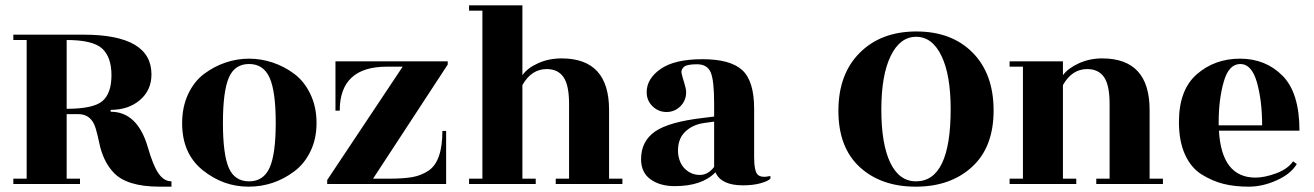

<svg xmlns="http://www.w3.org/2000/svg" viewBox="-20 -690 4926 720"><path d="M230 -540V-282Q330 -282 364 -311Q398 -340 398 -408Q398 -476 363 -508Q328 -540 230 -540ZM623 10H579Q454 10 405 -44Q366 -86 352 -155Q346 -184 339 -208Q323 -262 274 -262H230V-20H280V0H30V-20H80V-540H30V-560H293Q548 -560 548 -411Q548 -352 505 -315Q462 -278 395 -278V-271Q495 -271 534 -139Q554 -69 574.5 -39.5Q595 -10 623 -10Z M838 -60.5Q860 -10 914 -10Q968 -10 991 -61Q1014 -112 1014 -229.5Q1014 -347 991 -398.5Q968 -450 914 -450Q860 -450 838 -398.5Q816 -347 816 -229Q816 -111 838 -60.5ZM663 -228Q663 -289 685.5 -337Q708 -385 745.5 -413Q783 -441 826 -455.5Q869 -470 914 -470Q959 -470 1002.5 -455.5Q1046 -441 1083.5 -413Q1121 -385 1144 -337Q1167 -289 1167 -229Q1167 -169 1144 -122Q1121 -75 1083 -47Q1007 10 912 10Q817 10 740 -52Q663 -114 663 -228Z M1207 0V-15L1490 -440H1431Q1254 -440 1254 -275H1238V-460H1659V-448L1379 -20H1440Q1494 -20 1527 -26Q1560 -32 1587 -50Q1639 -85 1639 -199H1653V0Z M2264 -20H2314V0H2064V-20H2114V-300Q2114 -371 2093 -401Q2072 -431 2030 -431Q1973 -431 1939 -371V-20H1989V0H1739V-20H1789V-650H1739V-670H1939V-408Q1958 -435 1998 -453Q2038 -471 2086 -471Q2264 -471 2264 -278Z M2766 5Q2684 5 2663 -44Q2613 8 2510 8Q2455 8 2419.5 -17.5Q2384 -43 2384 -93Q2384 -160 2436 -196.5Q2488 -233 2618 -248L2658 -253V-302Q2658 -389 2645 -419Q2632 -449 2593.5 -449Q2555 -449 2544 -438.5Q2533 -428 2536 -414.5Q2539 -401 2546 -379Q2553 -357 2553 -344Q2553 -313 2531.5 -291.5Q2510 -270 2479.5 -270Q2449 -270 2427 -291.5Q2405 -313 2405 -344Q2405 -395 2457.5 -431.5Q2510 -468 2614.5 -468Q2719 -468 2763.5 -427Q2808 -386 2808 -282V-102Q2808 -49 2821 -35.5Q2834 -22 2869 -30V-20Q2859 -10 2831 -2.5Q2803 5 2766 5ZM2658 -64V-234L2622 -229Q2576 -223 2547.5 -194Q2519 -165 2523 -113Q2528 -75 2551 -54.5Q2574 -34 2604.5 -34Q2635 -34 2658 -64Z M3415 -10Q3545 -10 3545 -281Q3545 -409 3510.5 -480.5Q3476 -552 3415.5 -552Q3355 -552 3320 -480Q3285 -408 3285 -279Q3285 -150 3318.5 -80Q3352 -10 3415 -10ZM3706 -275.5Q3706 -138 3625 -64Q3544 10 3414 10Q3284 10 3204 -63.5Q3124 -137 3124 -274.5Q3124 -412 3204 -492Q3284 -572 3416.5 -572Q3549 -572 3627.5 -492.5Q3706 -413 3706 -275.5Z M4291 -20H4341V0H4091V-20H4141V-300Q4141 -371 4120 -401Q4099 -431 4057 -431Q4000 -431 3966 -371V-20H4016V0H3766V-20H3816V-440H3766V-460H3966V-408Q3985 -434 4025.5 -452.5Q4066 -471 4113 -471Q4291 -471 4291 -278Z M4853 -200H4551Q4561 -24 4688 -24Q4722 -24 4765.5 -40Q4809 -56 4829 -85L4843 -75Q4821 -38 4768 -14Q4715 10 4662.5 10Q4610 10 4568 -0.5Q4526 -11 4486 -36Q4446 -61 4423.5 -111Q4401 -161 4401 -232Q4401 -353 4468 -411.5Q4535 -470 4630.5 -470Q4726 -470 4789.5 -406Q4853 -342 4853 -200ZM4550 -220H4713Q4713 -312 4693.5 -381Q4674 -450 4631 -450Q4588 -450 4569 -383.5Q4550 -317 4550 -231Z"/></svg>

Font: Rozha One
Style: Regular
Weight: 400
Designer: Tim Donaldson, Indian Type Foundry
Foundry: Indian Type Foundry
Version: Version 1.300;PS 1.0;hotconv 1.0.78;makeotf.lib2.5.61930; tt